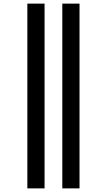

<svg xmlns="http://www.w3.org/2000/svg" viewBox="-20 -855 590 1060"><path d="M324 185V-835H419V185ZM131 185V-835H226V185Z"/></svg>

Font: Lode
Style: Bold
Weight: 700
Monospace: yes
Designer: Belleve Invis
Foundry: Belleve Invis
Version: Version 29.2.0; ttfautohint (v1.8.3)